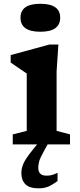

<svg xmlns="http://www.w3.org/2000/svg" viewBox="-20 -764 424 1016"><path d="M193.5 -596Q88.5 -596 88.5 -670.5Q88.5 -744 193.5 -744Q298.5 -744 298.5 -670.5Q298.5 -596 193.5 -596ZM211 38.5Q192.5 71.5 187.5 89.2Q182.5 107 182.5 123Q182.5 165.5 225 165.5Q240 165.5 252.2 162.8Q264.5 160 284.5 150.5V194Q253.5 216.5 232.8 224.5Q212 232.5 184.5 232.5Q135.5 232.5 114.2 210.8Q93 189 93 152Q93 127 104 101.5Q115 76 153 29L176.5 0H47.5V-53L121.5 -71.5V-375Q113 -380.5 86.2 -398.8Q59.5 -417 36.5 -433V-472.5L242 -528.5H289L279.5 -385.5V-71.5L350.5 -53V0H232Z"/></svg>

Font: Newsreader 6pt SemiBold
Style: Regular
Weight: 600
Designer: Hugues Gentile
Foundry: Production Type
Version: Version 1.003; ttfautohint (v1.8.3)